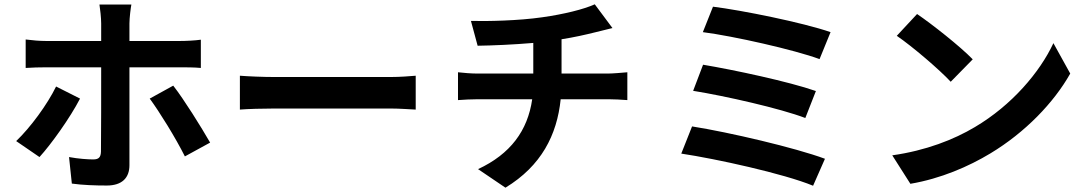

<svg xmlns="http://www.w3.org/2000/svg" viewBox="-20 -814 5040 890"><path d="M240 -413C199 -329 121 -223 55 -160L163 -86C217 -145 305 -268 351 -357ZM813 -502C841 -502 880 -502 911 -499V-630C884 -626 841 -624 812 -624H580V-705C580 -730 586 -779 589 -793H441C444 -775 449 -731 449 -706V-624H195C164 -624 129 -627 99 -631V-499C127 -501 165 -502 195 -502H449C449 -431 449 -146 448 -111C447 -85 438 -75 412 -75C387 -75 343 -78 300 -86L313 37C363 44 422 46 475 46C546 46 580 10 580 -48V-502ZM674 -357C719 -296 794 -175 837 -89L954 -153C912 -226 833 -353 783 -417Z M1092 -306C1129 -309 1196 -311 1253 -311H1790C1832 -311 1883 -307 1907 -306V-463C1881 -461 1837 -457 1790 -457H1253C1201 -457 1128 -460 1092 -463Z M2583 -473V-632C2641 -641 2694 -653 2742 -665C2759 -669 2785 -676 2819 -684L2737 -794C2686 -771 2594 -748 2494 -734C2384 -718 2239 -715 2163 -717L2194 -602C2262 -603 2359 -607 2452 -615V-473H2195C2164 -473 2130 -476 2103 -479V-350C2129 -352 2166 -354 2196 -354H2447C2426 -208 2346 -100 2196 -30L2323 56C2489 -45 2562 -188 2579 -354H2800C2827 -354 2861 -352 2888 -350V-479C2866 -477 2819 -473 2797 -473Z M3285 -783 3238 -665C3379 -647 3663 -583 3779 -540L3830 -665C3704 -709 3416 -767 3285 -783ZM3239 -514 3193 -393C3342 -369 3598 -311 3713 -267L3762 -392C3636 -436 3382 -490 3239 -514ZM3188 -228 3138 -102C3298 -78 3614 -9 3749 47L3804 -78C3667 -129 3359 -201 3188 -228Z M4231 -749 4137 -648C4210 -598 4335 -491 4387 -435L4489 -539C4431 -599 4299 -703 4231 -749ZM4116 -94 4200 38C4341 14 4470 -42 4571 -103C4732 -200 4865 -338 4941 -473L4863 -614C4800 -479 4670 -326 4499 -225C4402 -167 4272 -116 4116 -94Z"/></svg>

Font: Noto Sans T Chinese Bold
Style: Bold
Weight: 700
Designer: Ryoko NISHIZUKA (kana & ideographs); Paul D. Hunt (Latin, Greek & Cyrillic); Wenlong ZHANG (bopomofo); Sandoll Communica
Foundry: Adobe Systems Incorporated
Version: Version 1.000;PS 1;hotconv 1.0.78;makeotf.lib2.5.61930